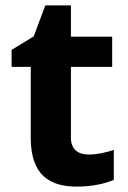

<svg xmlns="http://www.w3.org/2000/svg" viewBox="-20 -682 474 712"><path d="M308 -109C269 -109 243 -129 243 -171V-434H396V-546H243V-662H148L105 -547L23 -497V-434H94V-171C94 -30 167 10 265 10C321 10 370 -1 402 -15V-126C371 -116 341 -109 308 -109Z"/></svg>

Font: Noto Traditional Nushu
Style: Bold
Weight: 700
Designer: LIU Zhao
Foundry: LiuZhao Studio
Version: Version 2.003